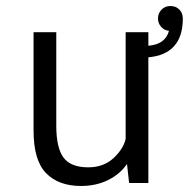

<svg xmlns="http://www.w3.org/2000/svg" viewBox="-20 -608 628 638"><path d="M249 10Q175 10 133.2 -32.5Q91.5 -75 91.5 -174.5V-501H167V-190Q167 -117 191 -84.5Q215 -52 273 -52Q324 -52 356.8 -82.2Q389.5 -112.5 397.5 -146V-501H473V-456Q529.5 -460.5 541.5 -505.5Q526 -507 515.5 -518.8Q505 -530.5 505 -546.5Q505 -564 516.8 -576Q528.5 -588 546 -588Q564.5 -588 576 -576.2Q587.5 -564.5 587.5 -546.5Q587.5 -428 473 -417.5V0H409L402 -63Q378 -28.5 338.2 -9.2Q298.5 10 249 10Z"/></svg>

Font: League Mono Narrow Light
Style: Regular
Weight: 300
Width: 3
Designer: Tyler Finck
Foundry: The League of Moveable Type / Tyler Finck
Version: Version 2.210